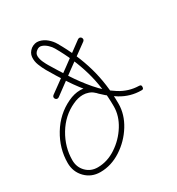

<svg xmlns="http://www.w3.org/2000/svg" viewBox="-129 -574 619 672"><g transform="rotate(-30 180.0 -238.5)"><path d="M248 -428Q256 -433 262 -426Q267 -418 260 -412Q217 -381 174 -349.5Q131 -318 88 -286Q80 -281 74 -288Q69 -296 76 -302Q119 -333 162 -364.5Q205 -396 248 -428Q248 -428 248 -428Q248 -428 248 -428ZM221 -248Q227 -241 221 -235Q214 -228 207 -235Q199 -243 187.5 -247Q176 -251 165 -251Q145 -251 124 -241Q76 -219 47.5 -171.5Q19 -124 19 -71Q19 -43 37.5 -24Q56 -5 84 -5Q123 -5 158.5 -28.5Q194 -52 216.5 -88Q239 -124 239 -162Q239 -239 219.5 -306.5Q200 -374 162 -440Q162 -440 162 -440Q162 -440 162 -440Q162 -440 162 -440Q162 -440 162 -440Q157 -449 147.5 -458Q138 -467 127 -471Q116 -475 106 -467Q106 -467 106 -467Q106 -467 106 -467Q95 -459 95.5 -447Q96 -435 102 -422Q108 -409 113 -401Q131 -371 155 -333.5Q179 -296 209 -261Q239 -226 274.5 -203.5Q310 -181 351 -180Q361 -180 360 -171Q360 -161 351 -162Q307 -162 269 -185Q231 -208 199 -244Q167 -280 141.5 -319Q116 -358 97 -391Q89 -405 82.5 -421.5Q76 -438 77.5 -454.5Q79 -471 94 -483Q94 -483 94 -483Q94 -483 94 -483Q110 -494 126.5 -490.5Q143 -487 156.5 -475.5Q170 -464 178 -450Q178 -450 178 -450Q178 -450 178 -450Q218 -381 238 -311Q258 -241 258 -162Q258 -119 233 -78.5Q208 -38 168 -12Q128 14 84 14Q48 14 24 -10.5Q0 -35 0 -71Q0 -129 31.5 -181Q63 -233 116 -258Q141 -270 165 -270Q180 -270 195 -264.5Q210 -259 221 -248Q221 -248 221 -248Q221 -248 221 -248Z"/></g></svg>

Font: FRB American Cursive Guidelines Arrows Extralight
Style: Italic
Weight: 200
Italic angle: -25°
Version: Version 2.0;Modular Font Editor K font №1